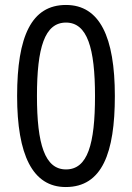

<svg xmlns="http://www.w3.org/2000/svg" viewBox="-20 -744 532 774"><path d="M245 10C392 10 443 -128 443 -357C443 -595 382 -724 246 -724C107 -724 49 -598 49 -357C49 -120 111 10 245 10ZM246 -61C161 -61 129 -162 129 -357C129 -552 160 -653 246 -653C332 -653 363 -550 363 -357C363 -162 333 -61 246 -61Z"/></svg>

Font: Noto Sans Oriya Cond
Style: Regular
Weight: 400
Width: 3
Designer: Amélie Bonet and Sol Matas
Foundry: Google LLC
Version: Version 2.006